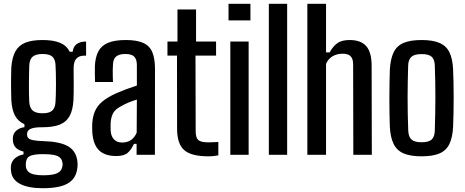

<svg xmlns="http://www.w3.org/2000/svg" viewBox="-20 -820 2465 1017"><path d="M207 177Q131.5 177 88 155Q44.5 133 39 90Q38 83 37.5 75.8Q37 68.5 37.5 62.5Q39.5 35.5 59 18.8Q78.5 2 104.5 -2V-17Q76 -24.5 63.5 -38.2Q51 -52 48.5 -71.5Q48 -76 48 -82Q48 -88 48.5 -94Q50.5 -114.5 67.2 -128.8Q84 -143 109.5 -146.5V-162Q75 -177.5 59 -208.5Q43 -239.5 40 -289.5Q39.5 -306.5 39 -330Q38.5 -353.5 38.5 -378.5Q38.5 -403.5 39 -426Q39.5 -448.5 40 -464Q44 -516 61.5 -547.8Q79 -579.5 114 -593.8Q149 -608 205.5 -608Q262.5 -608 297.5 -593.5Q332.5 -579 349.5 -546H365Q368 -573 386.2 -586.5Q404.5 -600 436 -600V-525H424Q399 -525 384.5 -509.5Q370 -494 370 -459.5V-434Q370 -430 370.2 -412.5Q370.5 -395 370.5 -371.8Q370.5 -348.5 370.2 -326Q370 -303.5 369 -289.5Q366 -237 348.8 -205.5Q331.5 -174 296.8 -160Q262 -146 205 -146Q163 -146.5 143.2 -138Q123.5 -129.5 123.5 -111V-106Q123.5 -94 131.8 -87Q140 -80 158.5 -76.8Q177 -73.5 209.5 -72.5Q298 -70 340.8 -45Q383.5 -20 390 34.5Q391 42 391 51Q391 60 390 68.5Q385.5 109 362.8 133Q340 157 300.5 167Q261 177 207 177ZM209.5 108.5Q240 108.5 261.2 104.2Q282.5 100 294.8 89.8Q307 79.5 310 62.5Q312 56 311.8 50Q311.5 44 310 37.5Q307 22.5 296 13.5Q285 4.5 264 0.5Q243 -3.5 209.5 -3.5Q169 -4 145 3.8Q121 11.5 117.5 39Q116.5 47.5 116.5 52.5Q116.5 57.5 117.5 63.5Q120 81 131.5 90.8Q143 100.5 163 104.5Q183 108.5 209.5 108.5ZM205.5 -220Q241 -220 256.5 -234Q272 -248 274 -278.5Q275 -294 275.8 -320.8Q276.5 -347.5 276.5 -377.8Q276.5 -408 275.8 -434.5Q275 -461 274 -476.5Q272.5 -506.5 257 -520.2Q241.5 -534 205.5 -534Q170 -534 153.2 -520Q136.5 -506 135 -473.5Q134.5 -459.5 134 -433.5Q133.5 -407.5 133.2 -377.8Q133 -348 133.5 -321.5Q134 -295 135 -280Q137 -249 153 -234.5Q169 -220 205.5 -220Z M596 6.5Q536.5 6.5 505.2 -23.2Q474 -53 469 -117.5Q468.5 -129.5 468.2 -142Q468 -154.5 468.5 -166Q471 -203 483.2 -231.5Q495.5 -260 523.2 -283Q551 -306 598 -327Q623.5 -338 650.2 -348Q677 -358 705 -367V-474.5Q705 -506 691 -520Q677 -534 643 -534Q613.5 -534 596.8 -522Q580 -510 578.5 -480Q577.5 -467.5 577.2 -448.2Q577 -429 577.5 -411.2Q578 -393.5 578.5 -385.5H483.5Q483 -403.5 482.5 -425.5Q482 -447.5 482.5 -468Q484.5 -516.5 500.8 -547.5Q517 -578.5 552.2 -593.2Q587.5 -608 646.5 -608Q706 -608 739.8 -592.2Q773.5 -576.5 787.2 -542.5Q801 -508.5 801 -454L800.5 0H703.5V-58H689.5Q675 -26.5 655.8 -10Q636.5 6.5 596 6.5ZM627.5 -65Q654.5 -65 674 -78.5Q693.5 -92 704 -117.5L705 -292.5Q685 -286.5 664 -278.2Q643 -270 619.5 -256.5Q587 -239 577 -216.5Q567 -194 566 -166Q565.5 -152.5 565.8 -143.5Q566 -134.5 566.5 -124Q569 -96.5 584.8 -80.8Q600.5 -65 627.5 -65Z M1083.5 8Q993 8 955.8 -24.8Q918.5 -57.5 918 -136L917.5 -525.5H867V-600H920V-770H1018.5V-600H1124.5V-525.5H1015.5L1016.5 -124.5Q1016.5 -90 1030.5 -78Q1044.5 -66 1084.5 -66Q1099.5 -66 1110.8 -66.8Q1122 -67.5 1136.5 -68V3Q1124.5 5 1111.5 6.5Q1098.5 8 1083.5 8Z M1190.5 -712V-800H1306.5V-712ZM1200 0V-600H1297V0Z M1404 0V-800H1501V0Z M1608 0V-800H1707V-542.5H1726Q1744 -575 1767 -591.5Q1790 -608 1832.5 -608Q1891 -608 1919.8 -575.8Q1948.5 -543.5 1948.5 -471L1949.5 0H1851.5L1850.5 -479Q1850.5 -508.5 1837.2 -522Q1824 -535.5 1794.5 -535.5Q1764 -535.5 1740.8 -521.5Q1717.5 -507.5 1707 -481V0Z M2213 8Q2153.5 8 2117.8 -7.5Q2082 -23 2065 -57.5Q2048 -92 2045 -147.5Q2044 -175.5 2043.2 -214Q2042.5 -252.5 2042.5 -295.2Q2042.5 -338 2043.2 -379Q2044 -420 2045 -452.5Q2048.5 -509 2065.2 -543.2Q2082 -577.5 2117.8 -592.8Q2153.5 -608 2213 -608Q2273.5 -608 2309 -592.2Q2344.5 -576.5 2361 -542.2Q2377.5 -508 2380 -452.5Q2381.5 -422 2382.2 -383.2Q2383 -344.5 2383 -302.8Q2383 -261 2382.2 -220.8Q2381.5 -180.5 2380 -147.5Q2377 -92 2360.5 -57.5Q2344 -23 2308.5 -7.5Q2273 8 2213 8ZM2213 -66.5Q2251.5 -66.5 2266.5 -81Q2281.5 -95.5 2283 -125.5Q2284.5 -171 2285.2 -214Q2286 -257 2286.2 -299.8Q2286.5 -342.5 2285.5 -386Q2284.5 -429.5 2283 -475Q2281.5 -506 2266 -519.8Q2250.5 -533.5 2213 -533.5Q2175.5 -533.5 2159.2 -519Q2143 -504.5 2142 -473.5Q2141 -436 2140 -394Q2139 -352 2139 -307.2Q2139 -262.5 2139.8 -217Q2140.5 -171.5 2142.5 -126.5Q2144 -95 2159.8 -80.8Q2175.5 -66.5 2213 -66.5Z"/></svg>

Font: Big Shoulders Text Thin SemiBold
Style: Regular
Weight: 600
Version: Version 2.002